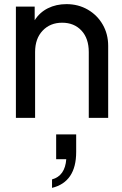

<svg xmlns="http://www.w3.org/2000/svg" viewBox="-20 -571 590 930"><path d="M57 -539H148V-473Q172 -511 212 -531Q252 -551 302 -551Q359 -551 405 -524.5Q451 -498 477.5 -452Q504 -406 504 -349V0H410V-319Q410 -385 374.5 -423Q339 -461 281 -461Q223 -461 186.5 -422.5Q150 -384 150 -319V0H57ZM301 200H252V80H349V165Q349 238 319.5 281.5Q290 325 232 339V298Q295 281 301 200Z"/></svg>

Font: BLUETTI 2.0 Normal
Style: Normal
Weight: 400
Designer: Stijn de Vries
Foundry: tokotype
Version: Version 2.005;October 31, 2023;FontCreator 14.0.0.2814 64-bi